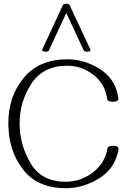

<svg xmlns="http://www.w3.org/2000/svg" viewBox="-20 -990 676 1022"><path d="M461.9 -723.6Q461.9 -714.8 442.9 -714.8Q428.7 -714.8 425.8 -721.7L333 -920.9L240.2 -721.7Q237.3 -714.8 223.1 -714.8Q204.1 -714.8 204.1 -723.6Q204.1 -725.6 205.1 -726.6L314.9 -963.4Q317.9 -970.2 333 -970.2Q347.2 -970.2 350.6 -962.9L460.9 -726.6Q461.9 -724.6 461.9 -723.6ZM611.3 -197.3Q611.3 -194.3 609.4 -185.5Q589.4 -90.8 506.1 -39.6Q422.9 11.7 330.6 11.7Q177.7 11.7 101.1 -89.4Q24.4 -190.4 24.4 -333Q24.4 -476.6 106 -575.4Q187.5 -674.3 338.4 -674.3Q428.7 -674.3 510.3 -623.5Q591.8 -572.8 608.4 -477.5Q610.4 -469.7 610.4 -464.8Q610.4 -448.2 579.6 -448.2Q552.7 -448.2 550.3 -463.9Q539.6 -543.9 477.1 -592Q414.6 -640.1 338.4 -640.1Q209.5 -640.1 147 -544.4Q84.5 -448.7 84.5 -333Q84.5 -219.2 142.8 -120.8Q201.2 -22.5 330.6 -22.5Q408.7 -22.5 473.6 -71.5Q538.6 -120.6 551.8 -199.2Q554.2 -213.9 581.1 -213.9Q611.3 -213.9 611.3 -197.3Z"/></svg>

Font: Gayathri Thin
Style: Regular
Weight: 100
Designer: Binoy Dominic <binoy.domenic@gmail.com>
Foundry: SMC
Version: Version 1.000